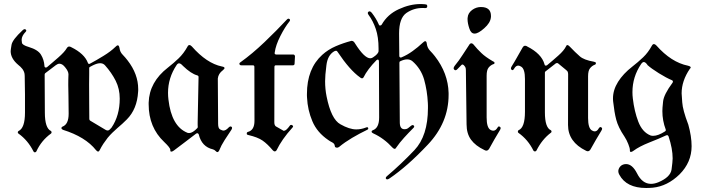

<svg xmlns="http://www.w3.org/2000/svg" viewBox="-20 -729 3487 949"><path d="M425.3 -414.6Q455.6 -430.7 491.2 -452.6Q527.3 -474.6 550.3 -497.1Q557.6 -504.9 562.5 -504.9Q568.4 -504.9 570.8 -490.7Q573.2 -471.7 586.4 -458.5Q593.3 -451.7 599.1 -444.6Q605 -437.5 610.4 -430.7Q663.1 -362.8 663.1 -288.6Q663.1 -285.2 663.1 -281.7Q663.1 -278.3 662.6 -274.9Q657.7 -189.9 606.9 -138.7Q596.7 -127.9 584.7 -117.4Q572.8 -106.9 560.5 -96.2Q548.3 -85.4 536.1 -73.7Q523.9 -62 512.2 -47.9Q501 -33.7 491 -18.6Q481 -3.4 472.7 13.2Q469.7 20 464.8 20Q460.4 20 454.6 13.2Q402.3 -52.7 291 -87.4Q283.7 -90.8 283.7 -95.9Q283.7 -101.1 288.6 -103Q319.3 -114.3 319.3 -166.5V-167V-167.5V-168Q319.3 -216.8 318.4 -252Q317.4 -287.1 317.4 -309.1Q317.4 -322.3 317.6 -335.4Q317.9 -348.6 318.4 -361.8V-362.3Q317.9 -377 302.7 -395.5Q288.6 -414.1 273.9 -414.1Q265.6 -414.1 256.3 -407.2L203.6 -367.2Q200.7 -364.3 200.7 -360.4Q200.7 -313 201.2 -266.4Q201.7 -219.7 201.7 -172.4Q201.7 -95.7 231.9 -81.5Q234.9 -79.1 234.9 -75Q234.9 -70.8 231.9 -68.8Q184.1 -34.2 159.7 19.5Q156.7 23.9 152.8 23.9Q151.9 23.9 150.9 23.9Q147.9 22.9 145.5 19.5Q118.2 -35.2 71.8 -68.4Q67.9 -70.3 67.9 -74.7Q67.9 -79.1 71.8 -81.5Q103.5 -96.2 103.5 -172.4V-263.2Q103.5 -308.6 102.1 -354Q102.1 -365.2 98.9 -373.3Q95.7 -381.3 91.1 -387.7Q86.4 -394 81.1 -398.9Q75.7 -403.8 70.3 -408.2Q32.7 -439.9 32.7 -476.1Q32.7 -482.4 37.1 -507.8Q41.5 -532.7 91.3 -579.1Q97.2 -585 102.1 -585Q104.5 -585 107.2 -582.8Q109.9 -580.6 109.9 -577.6Q109.9 -574.7 106.4 -571.3Q86.9 -551.3 86.9 -531.7Q86.9 -529.8 88.4 -518.1Q89.4 -506.3 122.6 -496.6Q168 -482.9 182.6 -458.5Q197.8 -433.6 199.7 -403.3Q199.7 -397.9 202.4 -396.5Q205.1 -395 206.5 -395Q209 -395 212.9 -397.5Q225.6 -408.2 239.3 -419.9Q252.9 -431.6 268.1 -444.8Q299.3 -472.2 309.6 -490.2Q314.9 -499 321.8 -499Q326.7 -499 331.5 -496.1Q331.5 -495.6 332.5 -495.6Q397.5 -463.4 414.1 -418.9Q415.5 -414.6 417.5 -413.8Q419.4 -413.1 420.4 -413.1Q423.3 -413.1 425.3 -414.6ZM420.4 -312Q420.9 -254.9 420.9 -212.6Q420.9 -170.4 421.4 -142.1Q421.4 -134.8 427.2 -131.8L502.4 -86.9Q507.8 -84 512.2 -84Q518.1 -84 522.5 -88.9L531.2 -98.1Q571.8 -157.7 571.8 -241.7Q571.8 -290 551.8 -329.8Q531.7 -369.6 499 -406.2Q489.7 -416.5 475.1 -416.5Q461.9 -416.5 443.8 -408.2Q439.9 -406.2 435.3 -404.1Q430.7 -401.9 424.8 -398.4Q420.9 -397 420.9 -392.6V-391.6V-391.1V-390.6Q420.9 -383.8 420.9 -364.3Q420.9 -344.7 420.4 -312Z M949.7 -68.8Q924.8 -49.8 895 -27.1Q865.2 -4.4 839.8 14.6Q832 20.5 827.1 20.5Q826.7 20.5 824.2 20Q821.8 19.5 821.8 14.2V13.2V12.7V12.2V11.7Q821.8 1.5 791.5 -27.3Q714.8 -99.6 714.8 -213.4V-217.3V-217.8V-218.8V-219.2V-220.2V-220.7V-221.2V-221.7Q717.8 -323.7 810.1 -395Q838.4 -417 863 -440.7Q887.7 -464.4 906.7 -498.5Q910.2 -506.3 916.5 -506.3Q921.4 -506.3 928.2 -499.5Q1001.5 -416 1076.7 -400.4Q1089.8 -398.4 1089.8 -392.6Q1089.8 -388.7 1081.5 -381.8Q1059.1 -365.2 1056.6 -340.8V-339.8L1058.1 -116.7Q1058.1 -93.8 1068.8 -88.9Q1079.6 -83.5 1084 -83.5Q1096.2 -83.5 1109.9 -98.6Q1115.2 -104 1119.1 -104Q1121.6 -104 1124.3 -102.3Q1127 -100.6 1127 -96.7Q1127 -93.3 1124 -87.9Q1106.4 -61.5 1090.1 -36.4Q1073.7 -11.2 1062.5 16.6L1062 17.1Q1058.6 22.9 1054.7 22.9Q1050.8 22.9 1045.4 17.1Q1040.5 11.7 1032.7 9.3Q977.1 -3.4 962.4 -64.5Q961.9 -66.9 957.5 -70.3H956.5H956.1H955.6Q952.6 -70.3 949.7 -68.8ZM955.1 -356.4Q924.3 -364.7 884.3 -403.3Q873 -416 865.2 -416Q858.4 -416 853 -407.7Q810.5 -344.2 810.5 -270Q810.5 -261.7 811 -253.7Q811.5 -245.6 812.5 -237.3Q827.6 -104.5 906.2 -72.8Q906.7 -72.8 907.2 -72.3Q912.1 -71.3 914.6 -71.3Q932.1 -71.3 955.6 -96.2Q957.5 -98.6 957.5 -101.6Q957 -105.5 957 -111.1Q957 -116.7 957 -124.5L961.4 -348.6Q961.4 -354.5 955.1 -356.4Z M1335.9 -124.5Q1335.9 -109.9 1343.3 -104.5L1378.4 -84.5Q1380.4 -82.5 1383.3 -82.5Q1394.5 -82.5 1412.6 -107.9Q1415 -111.8 1418.9 -111.8Q1421.4 -111.8 1425 -109.6Q1428.7 -107.4 1428.7 -104.5Q1428.7 -101.6 1425.3 -98.1Q1373 -40.5 1346.7 14.2Q1342.8 19.5 1337.9 19.5Q1334 19.5 1328.6 14.2Q1301.8 -17.6 1277.8 -34.2Q1253.9 -50.8 1208 -61.5Q1200.2 -63 1200 -66.2Q1199.7 -69.3 1199.7 -69.8Q1199.7 -75.2 1205.6 -77.1Q1237.8 -85.4 1237.8 -131.8V-132.3V-132.8V-133.3L1237.3 -397.5V-397.9V-398.4Q1237.3 -406.2 1230 -406.2H1172.4Q1166 -406.2 1163.6 -411.6Q1163.1 -412.6 1163.1 -414.1Q1163.1 -418 1168 -420.9Q1197.3 -441.9 1227.1 -466.8Q1256.8 -491.7 1287.6 -521Q1318.4 -550.3 1345.7 -578.1Q1373 -606 1397.9 -632.3Q1401.9 -636.7 1405.8 -636.7Q1408.2 -636.7 1410.9 -634.8Q1413.6 -632.8 1413.6 -629.9Q1413.6 -627 1410.6 -623Q1399.4 -608.9 1388.2 -591.1Q1377 -573.2 1365.7 -550.8Q1342.8 -505.9 1337.9 -469.7Q1337.4 -468.3 1337.4 -466.3Q1337.4 -464.4 1338.4 -462.4Q1341.3 -459.5 1345.2 -459.5H1429.7Q1433.1 -459.5 1435.5 -457Q1438 -453.1 1438 -450.7L1436 -414.1Q1435.5 -406.2 1427.7 -406.2H1343.3Q1336.4 -406.2 1336.4 -397.9Z M1634.8 -7.3Q1634.3 -18.6 1622.6 -24.9Q1611.8 -30.3 1603 -36.6Q1546.9 -74.7 1523.9 -129.9Q1500.5 -185.1 1497.6 -246.1Q1497.1 -251 1497.1 -255.4Q1497.1 -259.8 1497.1 -264.6Q1497.1 -389.6 1572.8 -458Q1602.1 -484.4 1639.4 -500.5Q1676.8 -516.6 1716.3 -526.9H1718.8Q1728 -526.9 1734.9 -514.2Q1781.2 -440.9 1810.1 -440.9Q1817.9 -440.9 1824.2 -445.8Q1851.1 -463.4 1851.1 -477.1V-477.5V-489.3Q1851.1 -545.9 1837.4 -585.9Q1823.7 -626 1801.8 -655.3Q1797.9 -660.6 1797.9 -664.6Q1797.9 -668.5 1800.8 -670.7Q1803.7 -672.9 1806.2 -672.9Q1811.5 -672.9 1817.4 -666Q1839.4 -637.7 1852.1 -608.4Q1853.5 -603.5 1856.2 -603.3Q1858.9 -603 1859.4 -603Q1863.8 -603 1866.7 -607.4Q1895.5 -658.2 1951.2 -683.6Q2006.3 -709 2058.6 -709Q2064 -709 2068.8 -708.7Q2073.7 -708.5 2079.1 -708Q2079.1 -707.5 2085.4 -707Q2091.8 -706.5 2091.8 -697.8Q2091.8 -689 2082 -689H2079.6Q2076.7 -689.5 2073.7 -689.5Q2070.8 -689.5 2068.4 -689.5Q2024.4 -689.5 1988.3 -664.6Q1952.6 -639.2 1952.6 -564V-562L1953.6 -452.6Q1953.6 -447.8 1956.5 -446Q1959.5 -444.3 1961.4 -444.3Q1963.4 -444.3 1965.3 -445.8Q1993.2 -457.5 2019.5 -476.6Q2045.9 -495.6 2069.3 -517.6Q2077.1 -525.4 2082 -525.4Q2088.4 -525.4 2089.8 -511.2Q2092.3 -492.7 2105 -479Q2111.8 -472.2 2117.9 -465.1Q2124 -458 2129.4 -451.2Q2194.8 -367.2 2197.3 -269.5V-260.3Q2197.3 -122.6 2094.7 -14.2Q2043 40.5 1996.1 81.8Q1949.2 123 1906.2 152.3Q1898.4 157.7 1894 157.7Q1890.6 157.7 1888.7 155.5Q1886.7 153.3 1886.7 150.9Q1886.7 146.5 1892.1 142.1Q1961.9 83 2028.3 13.2Q2095.2 -57.6 2095.2 -194.8Q2095.2 -201.2 2095.2 -207.3Q2095.2 -213.4 2094.7 -220.2Q2091.8 -280.3 2076.2 -336.4Q2060.1 -390.6 2018.1 -426.8Q2007.3 -435.5 1992.7 -435.5Q1977.5 -435.5 1958.5 -426.3Q1954.1 -424.8 1954.1 -418.9L1956.1 -124Q1956.1 -90.3 1979 -90.3Q1981 -90.3 1983.2 -90.6Q1985.4 -90.8 1987.8 -91.3Q1994.1 -91.8 2011.2 -106.9Q2016.1 -110.8 2019.5 -110.8Q2022.5 -110.8 2024.9 -108.6Q2027.3 -106.4 2027.3 -104Q2027.3 -100.6 2023.9 -97.2Q1999 -72.3 1977.1 -48.1Q1955.1 -23.9 1938 1Q1935.1 6.8 1930.7 6.8Q1926.3 6.8 1920.4 1Q1877.4 -45.9 1825.7 -69.3Q1816.9 -73.2 1816.9 -77.6Q1816.9 -78.1 1817.1 -80.6Q1817.4 -83 1823.2 -85.4Q1854 -96.7 1854 -148.4V-149.9L1853 -424.3Q1852.5 -434.6 1847.7 -434.6Q1844.7 -434.6 1840.8 -431.6Q1796.4 -386.2 1776.9 -346.7Q1773.9 -341.8 1769.5 -341.8Q1764.6 -341.8 1759.3 -346.7Q1708.5 -382.8 1648.9 -472.2Q1646 -478 1640.6 -478Q1636.7 -478 1631.3 -475.1Q1599.1 -456.1 1593.3 -405.8Q1589.8 -380.4 1588.4 -360.8Q1586.9 -341.3 1586.9 -327.6Q1586.9 -288.6 1594.2 -252.4Q1616.7 -139.6 1662.6 -114.7Q1707 -89.4 1740.7 -89.4Q1764.6 -89.4 1787.1 -98.1Q1791 -100.1 1794.9 -100.1Q1798.3 -100.1 1799.3 -97.7Q1800.3 -95.2 1800.3 -93.8Q1800.3 -90.3 1795.9 -87.9Q1756.3 -68.8 1720.5 -47.6Q1684.6 -26.4 1656.2 -2.9Q1650.9 1 1645.5 1Q1643.6 1 1639.2 -0.5Q1634.8 -2 1634.8 -7.3Z M2356.9 -694.3Q2406.7 -694.3 2406.7 -650.4Q2406.7 -648.4 2406.7 -646.5Q2406.7 -644.5 2406.2 -642.1Q2403.3 -615.7 2373.5 -589.4Q2343.8 -563 2326.2 -563H2325.7Q2307.6 -563 2299.8 -588.4Q2291 -614.3 2291 -633.8Q2291 -636.2 2291 -638.2Q2291 -640.1 2291.5 -642.1Q2293 -664.1 2313.5 -679.7Q2333.5 -694.3 2356.9 -694.3ZM2282.7 -382.3Q2282.7 -391.6 2279.8 -397.5Q2271.5 -410.2 2265.6 -410.2Q2262.7 -410.2 2259.8 -406.7L2240.2 -386.7Q2235.8 -381.8 2231.4 -381.8Q2228.5 -381.8 2225.3 -384.8Q2222.2 -387.7 2222.2 -391.6Q2222.2 -397 2227.5 -403.8Q2249.5 -430.7 2266.4 -457.5Q2283.2 -484.4 2301.3 -510.7Q2305.2 -515.1 2309.6 -515.1Q2314.5 -515.1 2319.3 -510.3Q2329.6 -497.6 2339.6 -486.8Q2349.6 -476.1 2359.4 -466.8Q2378.4 -448.2 2415 -426.8Q2424.3 -423.3 2424.3 -418.5Q2424.3 -418 2423.6 -415Q2422.9 -412.1 2417.5 -411.6Q2404.8 -406.7 2395 -394.8Q2385.3 -382.8 2385.3 -355V-148.4Q2385.3 -98.6 2403.8 -87.4Q2411.1 -83 2418 -83Q2430.2 -83 2439 -98.1Q2441.9 -104 2446.3 -104Q2448.2 -104 2451.4 -101.8Q2454.6 -99.6 2454.6 -95.7Q2454.6 -91.8 2450.7 -85.4Q2436 -62 2423.3 -39.3Q2410.6 -16.6 2397.5 6.8Q2391.6 15.6 2383.8 15.6Q2379.9 15.6 2374.5 12.7Q2330.1 -8.3 2308.1 -38.6Q2286.1 -68.8 2286.1 -114.7Z M2673.3 -175.8V-174.8V-174.3V-173.8Q2673.3 -98.1 2702.6 -85.4Q2706.1 -83 2706.1 -78.9Q2706.1 -74.7 2702.6 -72.8Q2658.7 -39.6 2631.3 15.6Q2628.4 19.5 2624 19.5Q2619.6 19.5 2616.7 15.6Q2589.8 -39.1 2542.5 -72.3Q2539.6 -74.2 2539.6 -78.6Q2539.6 -83 2543 -85.4Q2574.7 -98.1 2574.7 -176.3V-338.4Q2574.7 -388.2 2556.2 -399.4Q2547.9 -404.8 2541.5 -404.8Q2529.8 -404.8 2521 -389.2Q2517.1 -382.3 2513.2 -382.3Q2511.2 -382.3 2508.3 -384.5Q2505.4 -386.7 2505.4 -391.1Q2505.4 -395 2509.3 -401.4Q2523.4 -423.8 2536.4 -447.3Q2549.3 -470.7 2563 -494.1Q2568.4 -502.9 2575.2 -502.9Q2580.1 -502.9 2585 -500L2585.4 -499.5Q2657.2 -463.4 2671.4 -411.1Q2672.4 -405.8 2674.8 -405.3Q2677.2 -404.8 2678.2 -404.8Q2681.6 -404.8 2684.1 -406.7Q2697.8 -418 2711.4 -429.7Q2725.1 -441.4 2739.3 -454.1Q2767.6 -479 2777.8 -500Q2779.8 -506.3 2784.7 -506.3Q2788.6 -506.3 2795.4 -499.5Q2824.7 -468.8 2845.7 -450.7Q2865.7 -432.6 2916 -423.8Q2920.4 -422.9 2922.4 -421.6Q2924.3 -420.4 2925.3 -418.9Q2925.8 -417.5 2925.3 -416Q2925.3 -410.6 2918.9 -408.7Q2906.2 -403.8 2896.5 -391.8Q2886.7 -379.9 2886.7 -352.1V-145.5Q2886.7 -95.7 2905.3 -84.5Q2913.1 -79.6 2919.4 -79.6Q2931.6 -79.6 2939.9 -95.2Q2943.8 -101.1 2947.8 -101.1Q2949.7 -101.1 2952.9 -98.9Q2956.1 -96.7 2956.1 -92.8Q2956.1 -88.9 2952.1 -82.5Q2937.5 -59.1 2924.6 -36.4Q2911.6 -13.7 2898.4 9.8Q2892.6 18.6 2885.3 18.6Q2881.3 18.6 2876.5 16.1Q2787.6 -27.3 2787.6 -111.3L2788.1 -361.3Q2788.1 -376 2780.8 -380.4H2780.3V-381.3L2738.8 -415.5Q2736.3 -417.5 2732.9 -417.5Q2730.5 -417.5 2727.5 -416L2676.8 -376.5Q2673.3 -374.5 2673.3 -370.6Z M3272.9 -60.1Q3255.4 -51.8 3234.4 -43Q3213.4 -34.2 3188.5 -24.4Q3139.6 -4.9 3111.3 16.1Q3103.5 22 3098.6 22Q3097.7 22 3095.5 21.2Q3093.3 20.5 3093.3 15.6V15.1V14.6V14.2V13.7V13.2V12.7V12.2Q3093.3 2.9 3085.4 -17.1Q3077.6 -37.1 3066.4 -54.2Q3050.8 -77.1 3040.8 -97.9Q3030.8 -118.7 3025.9 -137.2Q3021 -155.8 3017.3 -178Q3013.7 -200.2 3010.7 -226.6Q3010.3 -230.5 3010 -234.6Q3009.8 -238.8 3009.8 -242.7Q3009.8 -284.2 3034.9 -324.5Q3060.1 -364.7 3105.5 -399.9Q3133.8 -421.9 3158.7 -445.6Q3183.6 -469.2 3202.1 -503.4Q3206.5 -511.2 3212.4 -511.2Q3217.3 -511.2 3224.1 -504.4Q3297.9 -420.9 3380.4 -404.3Q3394 -400.9 3394 -395.5Q3394 -392.6 3389.6 -388.7Q3349.1 -329.1 3349.1 -267.6Q3349.1 -260.7 3352.1 -223.1Q3354.5 -185.5 3381.3 -115.2V-114.7L3381.8 -114.3Q3398.4 -55.2 3398.4 -6.3Q3398.4 73.2 3338.9 132.8Q3278.8 191.4 3206.5 198.7Q3189.9 200.2 3173.8 200.2Q3076.2 200.2 3041 134.3Q3036.1 126 3036.1 117.2Q3036.1 112.8 3037.8 107.4Q3039.6 102.1 3043.2 96.9Q3046.9 91.8 3052.7 87.9Q3058.6 84 3067.4 82.5Q3069.8 82 3074.7 82Q3105 82 3128.4 127.4Q3154.3 179.7 3197.8 179.7Q3214.8 179.7 3233.9 171.9Q3293.5 147 3299.3 108.9Q3301.8 89.8 3303.2 76.2Q3304.7 62.5 3304.7 54.2Q3304.7 5.9 3284.7 -54.2Q3284.7 -55.2 3284.2 -55.7L3283.7 -56.2Q3281.7 -61 3277.3 -61Q3275.9 -61 3272.9 -60.1ZM3301.3 -332.5Q3273.9 -343.8 3236.3 -367.2Q3198.2 -391.1 3181.2 -406.7L3180.2 -407.2V-407.7V-408.2Q3170.4 -422.4 3162.1 -422.4Q3155.8 -422.4 3148.9 -412.6Q3106 -349.1 3106 -273.9Q3106 -266.1 3106.4 -258.3Q3106.9 -250.5 3107.9 -242.2Q3115.2 -179.2 3134.8 -127.9Q3154.8 -75.7 3195.3 -59.6L3195.8 -59.1H3196.3Q3202.1 -57.6 3208.5 -57.6Q3232.9 -57.6 3267.1 -79.6Q3271 -82 3271 -85.9Q3271 -87.9 3270.5 -88.9Q3253.9 -132.8 3253.9 -179.7Q3253.9 -185.5 3254.6 -197.3Q3255.4 -209 3257.3 -226.1Q3260.3 -261.2 3304.7 -320.8Q3306.2 -323.7 3306.2 -325.7Q3306.2 -330.6 3301.3 -332.5Z"/></svg>

Font: UnifrakturMaguntia sl
Style: Regular
Weight: 400
Designer: j. 'mach' wust, based on a font by Peter Wiegel, original typeface by Carl Albert Fahrenwaldt 1901
Version: Version 2010-11-24